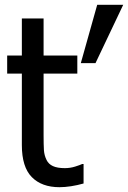

<svg xmlns="http://www.w3.org/2000/svg" viewBox="-20 -780 540 811"><path d="M231.4 10.7Q156.2 10.7 114.3 -32Q72.3 -74.7 72.3 -167V-469.2H10.3V-545.4H72.3V-702.1H164.1V-545.4H306.6V-469.2H164.1V-210Q164.1 -168.5 165.5 -146Q167 -123.5 176.8 -104Q185.1 -86.9 203.6 -78.4Q222.2 -69.8 253.9 -69.8Q276.4 -69.8 297.4 -76.4Q318.4 -83 327.6 -87.4H333V-4.9Q307.1 2.4 280.5 6.6Q253.9 10.7 231.4 10.7ZM500.5 -759.8 383.3 -513.2H321.3L390.6 -759.8Z"/></svg>

Font: IranNastaliq
Style: Regular
Weight: 400
Designer: Hossein Zahedi
Version: Version 1.5